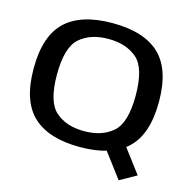

<svg xmlns="http://www.w3.org/2000/svg" viewBox="-115 -793 1013 1028"><g transform="rotate(15 391.5 -279.0)"><path d="M632.5 123.5 724.5 72 595 -100 499.5 -53.5ZM385 5.5Q559.5 5.5 646 -76.2Q732.5 -158 732.5 -337.5Q732.5 -517 646 -599Q559.5 -681 385 -681Q210.5 -681 124.2 -599.2Q38 -517.5 38 -337.5Q38 -158 124.5 -76.2Q211 5.5 385 5.5ZM385 -82.5Q286.5 -82.5 226.8 -134.5Q167 -186.5 167 -337.5Q167 -490 226.8 -541.8Q286.5 -593.5 385 -593.5Q484 -593.5 543.8 -541.8Q603.5 -490 603.5 -337.5Q603.5 -186.5 543.8 -134.5Q484 -82.5 385 -82.5Z"/></g></svg>

Font: Anybody SemiExpanded Medium
Style: Regular
Weight: 500
Width: 6
Version: Version 1.113;gftools[0.9.25]